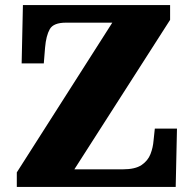

<svg xmlns="http://www.w3.org/2000/svg" viewBox="-20 -734 761 754"><path d="M46 0V-57L421 -645H239Q190 -645 175.5 -619.5Q161 -594 157 -547L152 -485H65L70 -714H648V-656L272 -69H462Q511 -69 536 -86Q561 -103 571 -129Q581 -155 583 -182L588 -229H675L670 0Z"/></svg>

Font: Noto Rashi Hebrew Black
Style: Regular
Weight: 900
Version: Version 1.006